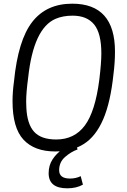

<svg xmlns="http://www.w3.org/2000/svg" viewBox="-20 -811 689 1042"><path d="M280 11Q167 11 107.5 -53Q48 -117 48 -262Q48 -311 56 -370Q78 -593 155 -692Q232 -791 372 -791Q604 -791 604 -531Q604 -472 596 -410Q580 -256 540 -163.5Q500 -71 435.5 -30Q371 11 280 11ZM285 -54Q384 -54 440.5 -130Q497 -206 519 -379Q530 -469 530 -521Q530 -630 491 -678Q452 -726 374 -726Q322 -726 282 -709Q162 -658 133 -391Q122 -309 122 -260L123 -227Q127 -138 165 -96Q203 -54 285 -54ZM400 0ZM345 211Q244 211 244 129Q244 86 265.5 53.5Q287 21 320 -1.5Q353 -24 389 -37L401 0Q365 13 333 41Q301 69 301 113Q301 158 360 158Q392 158 418 145L430 191Q395 211 345 211Z"/></svg>

Font: Tanohe Sans
Style: Italic
Weight: 400
Designer: Village Type and Design LLC & Cristiano Sobral
Foundry: Cooper Hewitt Smithsonian Design Museum
Version: Version 1.00;September 29, 2021;FontCreator 13.0.0.2655 64-b